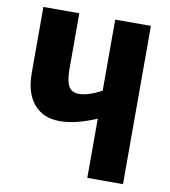

<svg xmlns="http://www.w3.org/2000/svg" viewBox="-81 -783 755 853"><g transform="rotate(10 297.0 -357.0)"><path d="M531 0H370V-267Q323 -247 282 -237Q241 -227 205 -227Q130 -227 88 -276.5Q46 -326 46 -416V-714H208V-463Q208 -410 221.5 -385.5Q235 -361 268 -361Q289 -361 314 -369Q339 -377 370 -393V-714H531Z"/></g></svg>

Font: Noto Sans Display Condensed ExtraBold
Style: Regular
Weight: 800
Width: 3
Designer: Monotype Design Team
Foundry: Monotype Imaging Inc.
Version: Version 2.003